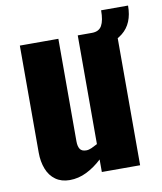

<svg xmlns="http://www.w3.org/2000/svg" viewBox="-78 -727 674 800"><g transform="rotate(-10 259.0 -327.0)"><path d="M153 10Q118 10 93.5 -7.5Q69 -25 57 -56Q45 -87 45 -125V-578H208V-144Q208 -123 215.5 -111.5Q223 -100 242 -100Q253 -100 265 -105.5Q277 -111 290 -118V-578H452V0H290V-53Q259 -24 224.5 -7Q190 10 153 10ZM340 -513V-578H350Q380 -578 392 -599.5Q404 -621 404 -664H518Q518 -588 471 -550.5Q424 -513 350 -513Z"/></g></svg>

Font: Oswald
Style: Bold
Weight: 700
Designer: Vernon Adams
Foundry: Vernon Adams
Version: Version 4.103;gftools[0.9.33.dev8+g029e19f]